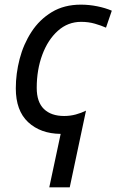

<svg xmlns="http://www.w3.org/2000/svg" viewBox="-20 -566 501 826"><path d="M241 10Q154 9 101 -40.5Q48 -90 48 -186Q48 -249 64.5 -312.5Q81 -376 115.5 -429Q150 -482 203 -514Q256 -546 328 -546Q363 -546 398 -539Q433 -532 461 -520L436 -447Q416 -456 388.5 -464Q361 -472 329 -472Q272 -472 229 -433.5Q186 -395 162 -330.5Q138 -266 138 -188Q138 -127 169 -97Q200 -67 256 -67Q282 -67 306 -73.5Q330 -80 350 -90L280 240H192Z"/></svg>

Font: Noto Sans
Style: Italic
Weight: 400
Italic angle: -12°
Designer: Monotype Design Team
Foundry: Monotype Imaging Inc.
Version: Version 2.013; ttfautohint (v1.8.4.7-5d5b)